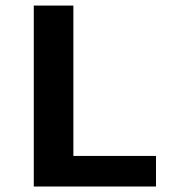

<svg xmlns="http://www.w3.org/2000/svg" viewBox="-20 -679 640 699"><path d="M103 0V-658.7H247.1V-111.3H547.9V0Z"/></svg>

Font: Liberation Mono
Style: Bold
Weight: 700
Monospace: yes
Designer: Steve Matteson
Foundry: Ascender Corporation
Version: Version 2.1.5